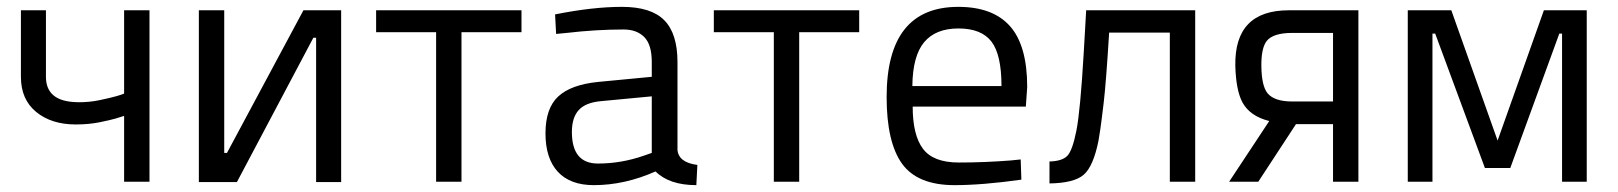

<svg xmlns="http://www.w3.org/2000/svg" viewBox="-20 -530 4720 560"><path d="M416 -500V0H342V-192Q333 -189 318 -184.5Q303 -180 271 -173.5Q239 -167 201 -167Q130 -167 85.5 -203.5Q41 -240 41 -306V-500H114V-306Q114 -234 204 -232Q238 -231 271 -238Q304 -245 319.5 -249.5Q335 -254 342 -257V-500Z M902 1V-420H894L671 1H560V-500H634V-84H642L865 -500H975V1Z M1077 -500H1501V-436H1326V0H1252V-436H1077Z M1956 -349V-93Q1959 -56 2014 -49L2011 10Q1932 10 1892 -30Q1802 10 1712 10Q1643 10 1607 -29Q1571 -68 1571 -141Q1571 -214 1608 -248.5Q1645 -283 1724 -291L1881 -306V-349Q1881 -400 1859 -422Q1837 -444 1799 -444Q1719 -444 1633 -434L1602 -431L1599 -488Q1709 -510 1794 -510Q1879 -510 1917.5 -471Q1956 -432 1956 -349ZM1648 -145Q1648 -53 1724 -53Q1792 -53 1858 -76L1881 -84V-249L1733 -235Q1688 -231 1668 -209Q1648 -187 1648 -145Z M2062 -500H2486V-436H2311V0H2237V-436H2062Z M2928 -62 2957 -65 2959 -6Q2845 10 2764 10Q2656 10 2611 -52.5Q2566 -115 2566 -247Q2566 -510 2775 -510Q2876 -510 2926 -453.5Q2976 -397 2976 -276L2972 -219H2642Q2642 -136 2672 -96Q2702 -56 2776.5 -56Q2851 -56 2928 -62ZM2901 -279Q2901 -371 2871.5 -409Q2842 -447 2775.5 -447Q2709 -447 2675.5 -407Q2642 -367 2641 -279Z M3392 0V-435H3215Q3206 -288 3199 -229.5Q3192 -171 3189 -151.5Q3186 -132 3184 -120Q3169 -45 3141 -20.5Q3113 4 3041 5V-59Q3078 -60 3093 -75.5Q3108 -91 3119.5 -149Q3131 -207 3141 -378L3148 -500H3466V0Z M3565 0 3682 -177Q3626 -191 3604 -231Q3585 -266 3583 -338Q3580 -500 3739 -500H3942V0H3868V-168H3760L3650 0ZM3868 -234V-434H3749Q3694 -434 3675 -411Q3658 -390 3659 -335Q3660 -279 3677 -258Q3697 -234 3749 -234Z M4608 -500V0H4536V-432H4528L4385 -40H4311L4166 -432H4158V0H4086V-500H4213L4348 -120L4483 -500Z"/></svg>

Font: Titillium Web[RUS by Daymarius]
Style: Regular
Weight: 400
Designer: Cyrillization by Daymarius
Foundry: Cyrillization by Daymarius
Version: Version 1.002 September 11, 2018